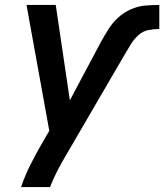

<svg xmlns="http://www.w3.org/2000/svg" viewBox="-20 -550 663 775"><path d="M65 205H182Q195 171 212 138.5Q229 106 248 74L484 -331Q496 -351 508 -371Q520 -391 538 -407.5Q556 -424 578.5 -428.5Q601 -433 623 -433V-530Q594 -530 565.5 -527.5Q537 -525 508.5 -512.5Q480 -500 457 -479Q434 -458 418 -432.5Q402 -407 387 -380L262 -145L205 -530H87L179 -22L151 26Q126 69 103.5 113.5Q81 158 65 205Z"/></svg>

Font: Iosevka Sparkle SmBdObl
Style: Regular
Weight: 600
Italic angle: -9°
Designer: Belleve Invis
Foundry: Belleve Invis
Version: Version 4.5.0; ttfautohint (v1.8.3)